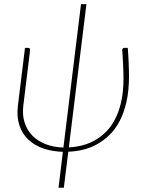

<svg xmlns="http://www.w3.org/2000/svg" viewBox="-20 -723 703 922"><path d="M593.5 -493Q595 -476.5 596 -458.2Q597 -440 597.8 -422.2Q598.5 -404.5 599 -387.8Q599.5 -371 599.5 -357.5Q599.5 -287.5 587.2 -233.8Q575 -180 553.8 -140.2Q532.5 -100.5 504 -73.2Q475.5 -46 443.2 -28.8Q411 -11.5 376.2 -3.5Q341.5 4.5 308 5.5L286.5 178.5H261L282 6Q230 4.5 187.5 -10.2Q145 -25 115.8 -52.8Q86.5 -80.5 73 -121.5Q59.5 -162.5 66 -216L100 -493H117Q121 -493 123 -489.5Q125 -486 124.5 -482L92 -216Q86.5 -171.5 98 -135Q109.5 -98.5 135 -72.2Q160.5 -46 198.5 -31Q236.5 -16 284.5 -14.5L369 -703H395L310.5 -15Q339 -16.5 369.5 -23.5Q400 -30.5 429.2 -45.8Q458.5 -61 484.5 -85.5Q510.5 -110 530.2 -146.2Q550 -182.5 561.5 -231.8Q573 -281 573 -345.5Q573 -360 572.5 -377.5Q572 -395 571.2 -413.2Q570.5 -431.5 569.2 -449.2Q568 -467 567 -482Q567 -487.5 569.8 -490.2Q572.5 -493 576 -493Z"/></svg>

Font: Lato ExtraLight
Style: Italic
Weight: 275
Italic angle: -7°
Designer: Lukasz Dziedzic with Adam Twardoch and Botio Nikoltchev
Foundry: tyPoland Lukasz Dziedzic
Version: Version 2.015; 2015-08-06; http://www.latofonts.com/